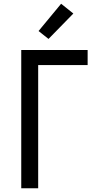

<svg xmlns="http://www.w3.org/2000/svg" viewBox="-20 -1001 540 1021"><path d="M93 0V-735H446V-655H183V0ZM238 -794 185 -836 305 -981 370 -929Z"/></svg>

Font: Iosevka SS10 Medium
Style: Regular
Weight: 500
Monospace: yes
Designer: Belleve Invis
Foundry: Belleve Invis
Version: Version 28.0.6; ttfautohint (v1.8.4)